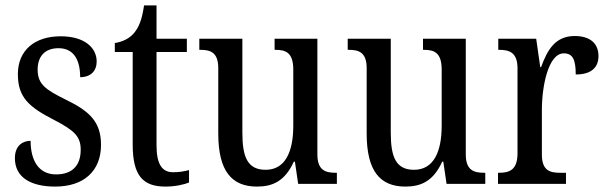

<svg xmlns="http://www.w3.org/2000/svg" viewBox="-20 -679 2242 709"><path d="M184 10C289 10 353 -47 353 -144C353 -228 312 -268 223 -311C148 -348 119 -368 119 -422C119 -469 144 -501 196 -501C248 -501 276 -464 276 -394C315 -394 337 -417 337 -452C337 -502 293 -545 204 -545C110 -545 46 -495 46 -405C46 -320 86 -284 180 -236C255 -197 278 -175 278 -126C278 -69 248 -35 187 -35C121 -35 93 -89 93 -159C66 -159 35 -143 35 -95C35 -25 92 10 184 10Z M591 10C628 10 661 2 678 -5V-51C659 -46 642 -43 619 -43C578 -43 558 -73 558 -143V-487H670V-536H558V-659H512C504 -605 493 -579 475 -557C457 -536 433 -525 404 -520V-487H470V-145C470 -30 508 10 591 10Z M929 10C987 10 1032 -10 1065 -82H1069L1081 0H1224V-41H1220C1183 -41 1152 -49 1152 -109V-536H994V-495H997C1034 -495 1063 -486 1063 -422V-215C1063 -118 1033 -52 961 -52C894 -52 875 -99 875 -189V-536H716V-495H720C757 -495 786 -486 786 -427V-186C786 -48 835 10 929 10Z M1477 10C1535 10 1580 -10 1613 -82H1617L1629 0H1772V-41H1768C1731 -41 1700 -49 1700 -109V-536H1542V-495H1545C1582 -495 1611 -486 1611 -422V-215C1611 -118 1581 -52 1509 -52C1442 -52 1423 -99 1423 -189V-536H1264V-495H1268C1305 -495 1334 -486 1334 -427V-186C1334 -48 1383 10 1477 10Z M1819 0H2070V-41H2048C2011 -41 1981 -49 1981 -108V-273C1981 -362 2005 -482 2062 -482C2095 -482 2106 -459 2106 -404C2165 -404 2190 -431 2190 -472C2190 -517 2161 -546 2102 -546C2030 -546 2001 -494 1978 -431H1975L1960 -536H1820V-495H1823C1860 -495 1891 -486 1891 -427V-113C1891 -50 1860 -41 1822 -41H1819Z"/></svg>

Font: Noto Serif Devanagari Condensed
Style: Regular
Weight: 400
Width: 3
Designer: Universal Thirst, Indian Type Foundry and the Monotype Design Team
Foundry: Monotype Imaging Inc.
Version: Version 2.004